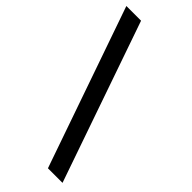

<svg xmlns="http://www.w3.org/2000/svg" viewBox="-306 -892 1127 1127"><g transform="rotate(45 257.5 -328.5)"><path d="M132 -828H10L358 171H479Z"/></g></svg>

Font: Be Vietnam Pro SemiBold
Style: Regular
Weight: 600
Designer: Lam Bao, Tony Le, Vietanh Nguyen
Foundry: Yellow Type Foundry
Version: Version 1.002